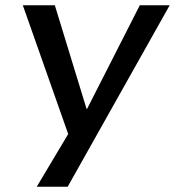

<svg xmlns="http://www.w3.org/2000/svg" viewBox="-20 -504 667 732"><path d="M627 -484H513L312 -89H310L189 -484H67L240 7L120 208H238Z"/></svg>

Font: Gamestation Extended
Style: Italic
Weight: 400
Width: 7
Designer: Jonas Hecksher
Foundry: Jonas Hecksher, Playtypeª, e-types AS
Version: Version 1.003